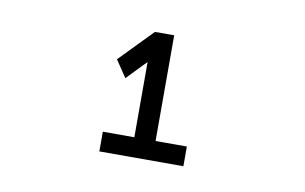

<svg xmlns="http://www.w3.org/2000/svg" viewBox="-43 -789 687 432"><g transform="rotate(10 300.0 -573.0)"><path d="M280.5 -716 207 -640.5 233 -602 276 -646.5V-474.5H204V-429.5H396V-474.5H324.5V-716Z"/></g></svg>

Font: Kode Mono
Style: Regular
Weight: 400
Monospace: yes
Designer: Isa Ozler
Foundry: Kadena LLC
Version: Version 1.000;gftools[0.9.28]